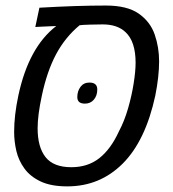

<svg xmlns="http://www.w3.org/2000/svg" viewBox="-20 -660 623 690"><path d="M221.7 9.8Q163.6 9.8 126.2 -7.8Q88.9 -25.4 67.9 -54.2Q46.9 -83 38.8 -117.4Q30.8 -151.9 30.8 -186Q30.8 -245.1 45.9 -316.4Q83 -490.2 182.1 -566.4Q179.7 -566.4 163.1 -565.7Q146.5 -564.9 129.4 -564.2Q112.3 -563.5 106.9 -563L121.6 -632.3Q189.5 -636.2 249 -638.2Q308.6 -640.1 360.4 -640.1Q437 -640.1 478.5 -611.1Q520 -582 535.9 -536.1Q551.8 -490.2 551.8 -439.5Q551.8 -385.3 538.1 -316.4Q502.9 -153.8 420.9 -72Q338.9 9.8 221.7 9.8ZM236.3 -59.1Q295.9 -59.1 337.2 -91.8Q378.4 -124.5 407.2 -187.5Q427.2 -225.1 440.4 -271Q453.6 -316.9 460.4 -360.6Q467.3 -404.3 467.3 -434.6Q467.3 -510.7 431.2 -544.4Q401.9 -572.3 349.1 -572.3Q330.6 -572.3 303.5 -571.5Q276.4 -570.8 266.1 -569.3Q214.4 -526.4 181.6 -465.1Q148.9 -403.8 130.4 -316.4Q115.2 -246.1 115.2 -199.2Q115.2 -131.3 143.8 -95.2Q172.4 -59.1 236.3 -59.1ZM285.2 -287.6Q257.8 -287.6 257.8 -311Q257.8 -332.5 269.3 -347.9Q280.8 -363.3 301.3 -363.3Q329.6 -363.3 329.6 -338.4Q329.6 -316.4 317.4 -302Q305.2 -287.6 285.2 -287.6Z"/></svg>

Font: Open Sans
Style: Italic
Weight: 400
Italic angle: -12°
Designer: Monotype Design Team
Foundry: Monotype Imaging Inc.
Version: Version 3.000; ttfautohint (v1.8.4)